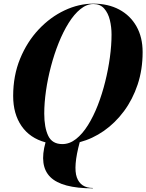

<svg xmlns="http://www.w3.org/2000/svg" viewBox="-20 -780 800 1050"><path d="M488 248V250Q317.5 250 255.2 188.2Q193 126.5 229 -1.5Q143.5 -24.5 97.8 -90.8Q52 -157 52 -255Q52 -366.5 90 -459Q128 -551.5 191.5 -619Q255 -686.5 333 -723.2Q411 -760 491 -760Q571.5 -760 632 -727.8Q692.5 -695.5 726.2 -636Q760 -576.5 760 -495Q760 -399.5 732.8 -317.8Q705.5 -236 657.8 -171.8Q610 -107.5 548 -64.2Q486 -21 416 -2.5Q379.5 132.5 400.2 190.2Q421 248 488 248ZM491 -758Q454 -758 419.8 -730.2Q385.5 -702.5 355.5 -654.5Q325.5 -606.5 301 -545.5Q276.5 -484.5 258.8 -417.2Q241 -350 231.5 -283.5Q222 -217 222 -159Q222 -82.5 243.8 -37.2Q265.5 8 321 8Q360.5 8 395.8 -19.8Q431 -47.5 461 -95.5Q491 -143.5 514.8 -204.5Q538.5 -265.5 555.2 -332.8Q572 -400 581 -466.5Q590 -533 590 -591Q590 -632 580.8 -670.2Q571.5 -708.5 549.8 -733.2Q528 -758 491 -758Z"/></svg>

Font: Bodoni* 96
Style: Bold Italic
Weight: 700
Italic angle: -13°
Version: Version 2.2